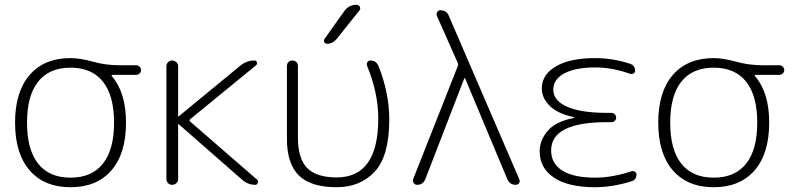

<svg xmlns="http://www.w3.org/2000/svg" viewBox="-20 -773 3328 803"><path d="M410.5 -431.5Q364 -490 275 -490Q186 -490 139.5 -431.5Q93 -373 93 -260Q93 -147 139.5 -88.5Q186 -30 275 -30Q364 -30 410.5 -88.5Q457 -147 457 -260Q457 -373 410.5 -431.5ZM275 -530Q315 -530 368.5 -515Q422 -500 482 -500H550Q558 -500 564 -494Q570 -488 570 -480Q570 -472 564 -466Q558 -460 550 -460H450Q448 -460 447 -458Q446 -456 448 -454Q507 -386 507 -260Q507 -131 446 -60.5Q385 10 275 10Q165 10 104 -60.5Q43 -131 43 -260Q43 -389 104 -459.5Q165 -530 275 -530Z M676 -24V-496Q676 -506 683 -513Q690 -520 700 -520Q710 -520 717.5 -513Q725 -506 725 -496V-287Q725 -286 726 -286H727L987 -500Q1012 -520 1044 -520Q1052 -520 1054.5 -512.5Q1057 -505 1051 -500L776 -275Q770 -270 776 -264L1056 -21Q1061 -16 1058 -8Q1055 0 1048 0Q1017 0 993 -21L727 -254H726Q725 -254 725 -253V-24Q725 -14 717.5 -7Q710 0 700 0Q690 0 683 -7Q676 -14 676 -24Z M1388 10Q1280 10 1230 -39Q1180 -88 1180 -193V-497Q1180 -507 1186.5 -513.5Q1193 -520 1203 -520Q1213 -520 1219.5 -513.5Q1226 -507 1226 -497V-197Q1226 -110 1264.5 -70.5Q1303 -31 1388 -31Q1562 -31 1562 -277Q1562 -385 1515 -498Q1512 -506 1516.5 -513Q1521 -520 1529 -520Q1553 -520 1563 -497Q1608 -384 1608 -273Q1608 -120 1547 -55Q1486 10 1388 10ZM1421 -728Q1440 -753 1471 -753Q1481 -753 1485 -744.5Q1489 -736 1483 -729L1388 -610Q1371 -590 1348 -590Q1340 -590 1336.5 -596.5Q1333 -603 1337 -610Z M1724 0Q1715 0 1710 -8Q1705 -16 1708 -24L1894 -495Q1898 -503 1894 -511L1807 -707Q1804 -715 1808.5 -722.5Q1813 -730 1822 -730Q1848 -730 1857 -707L2152 -23Q2156 -15 2151 -7.5Q2146 0 2137 0Q2112 0 2102 -23L1925 -446H1923H1922L1759 -24Q1749 0 1724 0Z M2468 10Q2357 10 2297 -30Q2237 -70 2237 -140Q2237 -186 2270.5 -225.5Q2304 -265 2381 -280Q2382 -280 2382 -282Q2382 -283 2381 -283Q2313 -297 2279.5 -330Q2246 -363 2246 -403Q2246 -461 2305 -495.5Q2364 -530 2468 -530Q2544 -530 2616 -506Q2636 -499 2636 -477Q2636 -470 2630 -466Q2624 -462 2616 -464Q2541 -491 2471 -491Q2386 -491 2340 -466Q2294 -441 2294 -398Q2294 -352 2352 -326.5Q2410 -301 2518 -301H2537Q2545 -301 2551 -295Q2557 -289 2557 -281Q2557 -273 2551 -267.5Q2545 -262 2537 -262H2518Q2285 -262 2285 -144Q2285 -89 2332 -59.5Q2379 -30 2469 -30Q2541 -30 2622 -57Q2629 -59 2635.5 -54.5Q2642 -50 2642 -43Q2642 -22 2622 -15Q2542 10 2468 10Z M3100.5 -431.5Q3054 -490 2965 -490Q2876 -490 2829.5 -431.5Q2783 -373 2783 -260Q2783 -147 2829.5 -88.5Q2876 -30 2965 -30Q3054 -30 3100.5 -88.5Q3147 -147 3147 -260Q3147 -373 3100.5 -431.5ZM2965 -530Q3005 -530 3058.5 -515Q3112 -500 3172 -500H3240Q3248 -500 3254 -494Q3260 -488 3260 -480Q3260 -472 3254 -466Q3248 -460 3240 -460H3140Q3138 -460 3137 -458Q3136 -456 3138 -454Q3197 -386 3197 -260Q3197 -131 3136 -60.5Q3075 10 2965 10Q2855 10 2794 -60.5Q2733 -131 2733 -260Q2733 -389 2794 -459.5Q2855 -530 2965 -530Z"/></svg>

Font: Rounded Mplus 1c Light
Style: Regular
Weight: 300
Version: Version 1.059.20150529